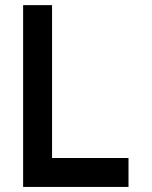

<svg xmlns="http://www.w3.org/2000/svg" viewBox="-20 -738 601 758"><path d="M185.5 -114.3Q286.1 -114.3 487.3 -114.3Q487.3 -76.2 487.3 0Q348.6 0 71.3 0Q71.3 -239.3 71.3 -717.8Q109.4 -717.8 185.5 -717.8Q185.5 -516.6 185.5 -114.3Z"/></svg>

Font: Via Messena
Style: Regular
Weight: 400
Designer: Edward Sonnex
Version: 1.0